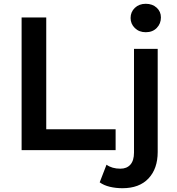

<svg xmlns="http://www.w3.org/2000/svg" viewBox="-20 -792 934 1013"><path d="M94 0V-700H224V-110H590V0ZM626 201Q591 201 559.5 193.5Q528 186 506 170L542 77Q571 98 615 98Q649 98 668 76.5Q687 55 687 13V-534H812V10Q812 98 763.5 149.5Q715 201 626 201ZM749 -622Q714 -622 691.5 -644Q669 -666 669 -697Q669 -729 691.5 -750.5Q714 -772 749 -772Q784 -772 806.5 -751.5Q829 -731 829 -700Q829 -667 807 -644.5Q785 -622 749 -622Z"/></svg>

Font: MOST Montserrat SemiBold
Style: Regular
Weight: 600
Designer: Julieta Ulanovsky
Foundry: Julieta Ulanovsky
Version: Version 8.000;March 11, 2024;FontCreator 15.0.0.2926 64-bit